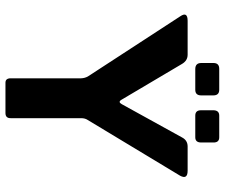

<svg xmlns="http://www.w3.org/2000/svg" viewBox="-80 -743 823 703"><g transform="rotate(90 331.5 -391.5)"><path d="M412.7 -278.3V-20Q413.3 0 394 0H282.7Q266.7 0 266.7 -19.3V-277Q266.3 -290 260 -301.7L39.7 -640Q21.3 -667 56.3 -667H180.3Q201.7 -667 213.7 -647L345.3 -424.7Q353.3 -411 361.3 -425.7L483.3 -646.7Q494 -667 516.3 -667H605Q638.3 -667 623.3 -639.3L419 -300.7Q413 -291.7 412.7 -278.3ZM383.7 -716V-762Q384.3 -782.7 403.3 -782.7H481.7Q502.3 -783.3 501.7 -761V-716.3Q501.7 -695 482.7 -695H403.3Q383.7 -695 383.7 -716ZM210.7 -716.7V-761.7Q210.7 -782.7 232 -782.7H308.7Q329.3 -782.7 329.3 -761V-716.7Q329.3 -695 308.7 -695H233Q210.7 -695 210.7 -716.7Z"/></g></svg>

Font: Vivano Light
Style: Regular
Weight: 300
Designer: Joe Prince, Josias Burgherr
Version: Version 2.064;September 19, 2022;FontCreator 14.0.0.2877 64-